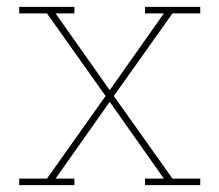

<svg xmlns="http://www.w3.org/2000/svg" viewBox="-20 -540 640 560"><path d="M36 0V-19H117L288 -260L117 -501H36V-520H197V-501H142L300 -277L458 -501H403V-520H564V-501H483L312 -260L483 -19H564V0H403V-19H458L300 -243L142 -19H197V0Z"/></svg>

Font: Iosevka Etoile Thin
Style: Regular
Weight: 100
Designer: Belleve Invis
Foundry: Belleve Invis
Version: Version 22.1.2; ttfautohint (v1.8.4)